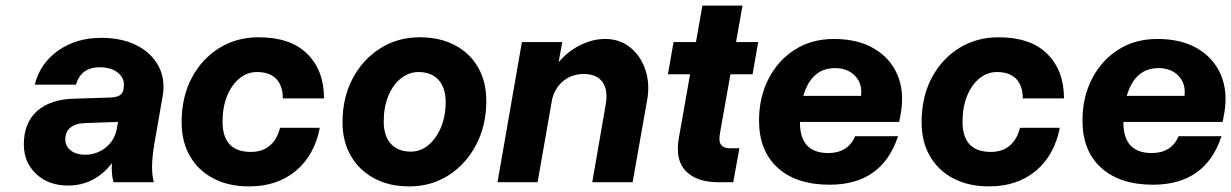

<svg xmlns="http://www.w3.org/2000/svg" viewBox="-20 -650 4392 685"><path d="M531 -139Q523 -91 522.5 -58.5Q522 -26 529 0H385Q377 -29 379 -68Q351 -30 311 -9Q271 12 223 12Q153 12 109 -29.5Q65 -71 65 -135Q65 -212 112.5 -254Q160 -296 246 -298L372 -302Q395 -303 405.5 -309Q416 -315 420 -328L421 -335Q427 -368 402.5 -389Q378 -410 336 -410Q269 -410 251 -348H104Q123 -424 187.5 -469.5Q252 -515 341 -515Q415 -515 468 -488Q521 -461 546 -413.5Q571 -366 560 -305ZM213 -153Q213 -128 232.5 -113Q252 -98 284 -98Q323 -98 354.5 -121.5Q386 -145 396 -186L401 -215L285 -211Q250 -210 231.5 -195Q213 -180 213 -153Z M628 -214Q628 -304 664 -372Q700 -440 762 -478.5Q824 -517 903 -517Q1016 -517 1076 -458Q1136 -399 1136 -299H989Q989 -344 965.5 -368.5Q942 -393 897 -393Q862 -393 834 -370Q806 -347 790 -307Q774 -267 774 -216Q774 -108 875 -108Q916 -108 942.5 -130.5Q969 -153 979 -194H1121Q1102 -96 1035.5 -40.5Q969 15 869 15Q796 15 742 -13Q688 -41 658 -92.5Q628 -144 628 -214Z M1202 -214Q1202 -301 1238 -369.5Q1274 -438 1336.5 -477.5Q1399 -517 1478 -517Q1549 -517 1602.5 -489Q1656 -461 1685.5 -410Q1715 -359 1715 -289Q1715 -203 1679 -134Q1643 -65 1581 -25Q1519 15 1440 15Q1369 15 1315.5 -13.5Q1262 -42 1232 -93.5Q1202 -145 1202 -214ZM1570 -286Q1570 -337 1544.5 -365Q1519 -393 1473 -393Q1439 -393 1410.5 -370.5Q1382 -348 1365.5 -308Q1349 -268 1349 -217Q1349 -165 1374.5 -137Q1400 -109 1446 -109Q1480 -109 1508 -132Q1536 -155 1553 -195Q1570 -235 1570 -286Z M2141 -277Q2150 -330 2129 -358Q2108 -386 2063 -386Q2022 -386 1991.5 -362.5Q1961 -339 1950 -297L1898 0H1755L1842 -500H1986L1973 -428Q2007 -468 2051 -489.5Q2095 -511 2139 -511Q2192 -511 2229.5 -480Q2267 -449 2283 -399.5Q2299 -350 2289 -294L2237 0H2093Z M2618 -121 2596 0H2541Q2466 0 2427 -39.5Q2388 -79 2402 -158L2442 -385H2363L2383 -500H2463L2486 -630H2629L2606 -500H2685L2665 -385H2586L2549 -177Q2543 -146 2552.5 -133.5Q2562 -121 2584 -121Z M2688 -220Q2688 -303 2722 -369Q2756 -435 2816 -473Q2876 -511 2955 -511Q3040 -511 3098 -477Q3156 -443 3181.5 -383.5Q3207 -324 3194 -247L3188 -215H2834V-213Q2834 -104 2935 -104Q3005 -104 3031 -164H3184Q3127 9 2940 9Q2821 9 2754.5 -51.5Q2688 -112 2688 -220ZM2959 -407Q2875 -407 2846 -308H3052Q3057 -352 3030.5 -379.5Q3004 -407 2959 -407Z M3268 -214Q3268 -304 3304 -372Q3340 -440 3402 -478.5Q3464 -517 3543 -517Q3656 -517 3716 -458Q3776 -399 3776 -299H3629Q3629 -344 3605.5 -368.5Q3582 -393 3537 -393Q3502 -393 3474 -370Q3446 -347 3430 -307Q3414 -267 3414 -216Q3414 -108 3515 -108Q3556 -108 3582.5 -130.5Q3609 -153 3619 -194H3761Q3742 -96 3675.5 -40.5Q3609 15 3509 15Q3436 15 3382 -13Q3328 -41 3298 -92.5Q3268 -144 3268 -214Z M3842 -220Q3842 -303 3876 -369Q3910 -435 3970 -473Q4030 -511 4109 -511Q4194 -511 4252 -477Q4310 -443 4335.5 -383.5Q4361 -324 4348 -247L4342 -215H3988V-213Q3988 -104 4089 -104Q4159 -104 4185 -164H4338Q4281 9 4094 9Q3975 9 3908.5 -51.5Q3842 -112 3842 -220ZM4113 -407Q4029 -407 4000 -308H4206Q4211 -352 4184.5 -379.5Q4158 -407 4113 -407Z"/></svg>

Font: Overused Grotesk
Style: Bold Italic
Weight: 700
Italic angle: -10°
Version: Version 0.003